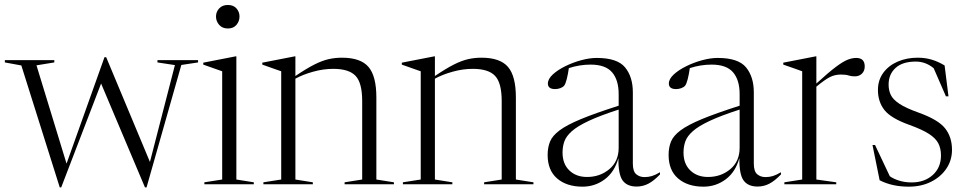

<svg xmlns="http://www.w3.org/2000/svg" viewBox="-24 -760 3988 792"><path d="M697.5 -491.5 625.5 -502.5V-512H793V-502.5L724 -492L580.5 13H574L393 -415.5L228.5 13H222.5L64 -490L-4 -502.5V-512H200V-502.5L126.5 -490.5L250.5 -85L407 -524H414L594.5 -92Z M916 -642.5Q893 -642.5 880 -657.5Q867 -672.5 867 -692Q867 -711 880 -725.2Q893 -739.5 916 -739.5Q939 -739.5 951.5 -725.2Q964 -711 964 -692Q964 -672.5 951.5 -657.5Q939 -642.5 916 -642.5ZM951 -527.5V-19.5L1023 -8V0H819V-8L892.5 -19.5V-466Q884 -469 860.5 -477.2Q837 -485.5 814.5 -493.5V-501.5L947.5 -527.5Z M1397.5 -8 1470 -19.5V-343.5Q1470 -418 1442.8 -447Q1415.5 -476 1351 -476Q1309.5 -476 1267.5 -464.2Q1225.5 -452.5 1194.5 -435.5V-19.5L1266.5 -8V0H1062.5V-8L1136 -19.5V-466Q1128 -469 1110 -475Q1092 -481 1058 -493.5V-501.5L1191.5 -527.5H1194.5V-446.5Q1240.5 -477.5 1272.8 -493.8Q1305 -510 1331.5 -516Q1358 -522 1386.5 -522Q1463.5 -522 1496 -484Q1528.5 -446 1528.5 -358V-19.5L1601 -8V0H1397.5Z M1973 -8 2045.5 -19.5V-343.5Q2045.5 -418 2018.2 -447Q1991 -476 1926.5 -476Q1885 -476 1843 -464.2Q1801 -452.5 1770 -435.5V-19.5L1842 -8V0H1638V-8L1711.5 -19.5V-466Q1703.5 -469 1685.5 -475Q1667.5 -481 1633.5 -493.5V-501.5L1767 -527.5H1770V-446.5Q1816 -477.5 1848.2 -493.8Q1880.5 -510 1907 -516Q1933.5 -522 1962 -522Q2039 -522 2071.5 -484Q2104 -446 2104 -358V-19.5L2176.5 -8V0H1973Z M2602 9.5Q2562.5 9.5 2544.2 -15.8Q2526 -41 2527 -108Q2511 -50.5 2470.5 -20.2Q2430 10 2379 10Q2313.5 10 2274.2 -23.8Q2235 -57.5 2235 -121Q2235 -151.5 2244.8 -175.8Q2254.5 -200 2284.2 -222.2Q2314 -244.5 2372.5 -268.8Q2431 -293 2528 -324V-372Q2528 -430 2500.8 -461.8Q2473.5 -493.5 2412.5 -493.5Q2366.5 -493.5 2322.5 -479Q2319 -454.5 2314 -434.2Q2309 -414 2303 -406.5Q2297.5 -400 2287 -396.2Q2276.5 -392.5 2266 -392.5Q2236 -392.5 2236 -415.5Q2236 -434 2256.2 -452.8Q2276.5 -471.5 2308 -487Q2339.5 -502.5 2374 -511.8Q2408.5 -521 2437.5 -521Q2522.5 -521 2554.5 -482Q2586.5 -443 2586.5 -379V-85Q2586.5 -53 2600.5 -41.2Q2614.5 -29.5 2634.5 -29.5Q2651 -29.5 2665 -33.8Q2679 -38 2698.5 -49.5V-40.5Q2672.5 -13.5 2650 -2Q2627.5 9.5 2602 9.5ZM2296.5 -130.5Q2296.5 -84 2324.5 -57Q2352.5 -30 2397.5 -30Q2451 -30 2489.5 -62.2Q2528 -94.5 2528 -150.5V-308Q2450.5 -283 2404.2 -261.2Q2358 -239.5 2334.8 -218.8Q2311.5 -198 2304 -176.8Q2296.5 -155.5 2296.5 -130.5Z M3101 9.5Q3061.5 9.5 3043.2 -15.8Q3025 -41 3026 -108Q3010 -50.5 2969.5 -20.2Q2929 10 2878 10Q2812.5 10 2773.2 -23.8Q2734 -57.5 2734 -121Q2734 -151.5 2743.8 -175.8Q2753.5 -200 2783.2 -222.2Q2813 -244.5 2871.5 -268.8Q2930 -293 3027 -324V-372Q3027 -430 2999.8 -461.8Q2972.5 -493.5 2911.5 -493.5Q2865.5 -493.5 2821.5 -479Q2818 -454.5 2813 -434.2Q2808 -414 2802 -406.5Q2796.5 -400 2786 -396.2Q2775.5 -392.5 2765 -392.5Q2735 -392.5 2735 -415.5Q2735 -434 2755.2 -452.8Q2775.5 -471.5 2807 -487Q2838.5 -502.5 2873 -511.8Q2907.5 -521 2936.5 -521Q3021.5 -521 3053.5 -482Q3085.5 -443 3085.5 -379V-85Q3085.5 -53 3099.5 -41.2Q3113.5 -29.5 3133.5 -29.5Q3150 -29.5 3164 -33.8Q3178 -38 3197.5 -49.5V-40.5Q3171.5 -13.5 3149 -2Q3126.5 9.5 3101 9.5ZM2795.5 -130.5Q2795.5 -84 2823.5 -57Q2851.5 -30 2896.5 -30Q2950 -30 2988.5 -62.2Q3027 -94.5 3027 -150.5V-308Q2949.5 -283 2903.2 -261.2Q2857 -239.5 2833.8 -218.8Q2810.5 -198 2803 -176.8Q2795.5 -155.5 2795.5 -130.5Z M3508 -521Q3543 -521 3543 -486Q3543 -467.5 3531.5 -456.2Q3520 -445 3502 -445Q3487 -445 3476 -448.8Q3465 -452.5 3444.5 -452.5Q3420 -452.5 3399.2 -442Q3378.5 -431.5 3343.5 -402.5V-19.5L3425.5 -8V0H3211.5V-8L3285 -19.5V-466Q3275.5 -470 3255 -476.8Q3234.5 -483.5 3207 -493.5V-501.5L3340.5 -527.5H3343.5V-415.5Q3395 -462.5 3425.2 -485Q3455.5 -507.5 3473.8 -514.2Q3492 -521 3508 -521Z M3761.5 -522Q3792 -522 3818.5 -514.2Q3845 -506.5 3872.5 -490L3888.5 -362.5H3878L3827.5 -478.5Q3794.5 -506 3753.5 -506Q3699 -506 3670.2 -479.8Q3641.5 -453.5 3641.5 -411Q3641.5 -387.5 3650.5 -368.5Q3659.5 -349.5 3686.2 -331.8Q3713 -314 3766.5 -295Q3847 -266 3875 -230Q3903 -194 3903 -142Q3903 -99 3879.8 -64.5Q3856.5 -30 3816.2 -10Q3776 10 3725 10Q3655.5 10 3604.5 -16.5L3575 -162H3585.5L3646.5 -33Q3663 -21.5 3686.2 -14.5Q3709.5 -7.5 3736.5 -7.5Q3789.5 -7.5 3823.5 -38Q3857.5 -68.5 3857.5 -119Q3857.5 -147.5 3846.5 -168.8Q3835.5 -190 3807.5 -208Q3779.5 -226 3728 -244.5Q3651 -272 3624.2 -306.2Q3597.5 -340.5 3597.5 -388.5Q3597.5 -430 3619.8 -460Q3642 -490 3679.2 -506Q3716.5 -522 3761.5 -522Z"/></svg>

Font: Newsreader Display Light
Style: Regular
Weight: 300
Designer: Hugues Gentile
Foundry: Production Type
Version: Version 1.001